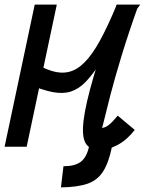

<svg xmlns="http://www.w3.org/2000/svg" viewBox="-27 -638 647 835"><path d="M238 177 249 85Q299 85 324.5 65.5Q350 46 360 0H460Q446 69 421.5 107.5Q397 146 353.5 161Q310 176 238 177ZM89 0H-7L124 -618H220ZM485 -135 559 -73Q526 -30 485 -8Q444 14 406 14Q363 14 345.5 -15Q328 -44 336.5 -114.5Q345 -185 381 -308Q417 -431 480 -618H583Q521 -537 478.5 -471.5Q436 -406 404.5 -358Q373 -310 344 -280.5Q315 -251 281.5 -240Q248 -229 202 -237.5Q156 -246 88 -276L109 -371Q158 -342 198 -329.5Q238 -317 273 -325.5Q308 -334 341 -367Q374 -400 408 -462Q442 -524 481 -618H576Q531 -492 501 -393Q471 -294 453 -224.5Q435 -155 426.5 -118.5Q418 -82 416 -82Q430 -82 446 -94.5Q462 -107 485 -135Z"/></svg>

Font: Victor Mono Thin
Style: Italic
Weight: 100
Italic angle: -12°
Monospace: yes
Designer: Rune Bjørnerås
Version: Version 1.561;gftools[0.9.30]